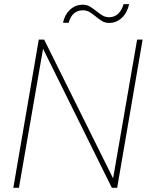

<svg xmlns="http://www.w3.org/2000/svg" viewBox="-20 -901 731 921"><path d="M599.6 -881.3Q590.3 -839.4 564.2 -815.2Q538.1 -791 503.9 -791Q483.4 -791 468.5 -800.5Q453.6 -810.1 439.7 -821.5Q425.8 -833 411.1 -842.3Q396.5 -851.6 377.4 -851.6Q326.2 -851.6 309.1 -791.5H282.2Q289.6 -829.6 315.4 -854Q341.3 -878.4 377.4 -878.4Q397.5 -878.4 412.8 -868.7Q428.2 -858.9 441.7 -848.1Q455.1 -837.4 470 -827.9Q484.9 -818.4 503.9 -818.4Q529.3 -818.4 547.1 -835.4Q564.9 -852.5 572.8 -881.3ZM542 0H516.6L186.5 -667L70.8 0H43.9L166 -710.9H191.9L522.5 -45.4L637.7 -710.9H664.1Z"/></svg>

Font: TypoPRO Roboto
Style: Italic
Weight: 250
Italic angle: -12°
Designer: Google
Version: Version 2.136; 2016